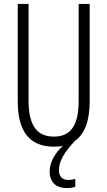

<svg xmlns="http://www.w3.org/2000/svg" viewBox="-20 -734 544 974"><path d="M279 128C279 83 307 37 362 -21C408 -54 435 -117 435 -221V-714H379V-222C379 -87 331 -41 253 -41C172 -41 125 -92 125 -222V-714H70V-220C70 -62 134 10 253 10C269 10 285 9 299 6C258 43 232 90 232 135C232 191 264 220 319 220C335 220 351 218 362 213V173C355 176 341 179 328 179C296 179 279 162 279 128Z"/></svg>

Font: Noto Sans Armenian ExtraCondensed Light
Style: Regular
Weight: 300
Width: 2
Designer: Monotype Design Team
Foundry: Monotype Imaging Inc.
Version: Version 2.008